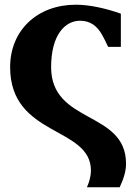

<svg xmlns="http://www.w3.org/2000/svg" viewBox="-20 -536 569 815"><path d="M23 -251C23 46 366 -1 366 188C366 208 361 232 349 259H488C507 219 515 187 515 159C515 -68 197 -8 197 -251C197 -388 256 -448 320 -448C362 -448 392 -427 414 -387C421 -374 428 -361 439 -337H493V-478C430 -500 362 -516 302 -516C138 -516 23 -407 23 -251Z"/></svg>

Font: LT Superior Serif ExtraBold
Style: Regular
Weight: 800
Designer: Daniel Lyons
Foundry: LyonsType
Version: Version 2.120;FEAKit 1.0